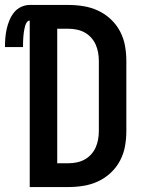

<svg xmlns="http://www.w3.org/2000/svg" viewBox="-61 -755 581 775"><path d="M59 0V-672Q52 -672 47.5 -665.5Q43 -659 41 -652Q39 -645 37.5 -638Q36 -631 35 -623.5Q34 -616 33.5 -609Q33 -602 32.5 -594.5Q32 -587 32 -579.5Q32 -572 32 -565H-41Q-41 -583 -39.5 -601.5Q-38 -620 -34 -638Q-30 -656 -23 -673Q-16 -690 -4.5 -704.5Q7 -719 24 -727Q41 -735 59 -735H215Q246 -735 276.5 -730Q307 -725 335 -712Q363 -699 386 -677.5Q409 -656 423.5 -628.5Q438 -601 443.5 -570.5Q449 -540 449 -509V-226Q449 -195 443.5 -164.5Q438 -134 423.5 -106.5Q409 -79 386 -57.5Q363 -36 335 -23Q307 -10 276.5 -5Q246 0 215 0ZM170 -96H215Q232 -96 249 -99.5Q266 -103 280.5 -111Q295 -119 306.5 -131.5Q318 -144 325 -159.5Q332 -175 335 -192Q338 -209 338 -226V-509Q338 -526 335 -543Q332 -560 325 -575.5Q318 -591 306.5 -603.5Q295 -616 280.5 -624Q266 -632 249 -635.5Q232 -639 215 -639H170Z"/></svg>

Font: Iosevka Curly
Style: Bold
Weight: 700
Monospace: yes
Designer: Belleve Invis
Foundry: Belleve Invis
Version: Version 22.1.2; ttfautohint (v1.8.4)